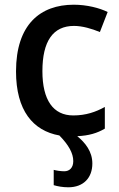

<svg xmlns="http://www.w3.org/2000/svg" viewBox="-20 -569 506 815"><path d="M160 -267C160 -394 205 -459 294 -459C330 -459 370 -447 404 -433L437 -518C403 -535 349 -549 293 -549C151 -549 48 -465 48 -266C48 -100 120 -14 232 6C271 46 291 81 291 115C291 143 275 158 253 158C237 158 219 155 208 152V217C225 222 246 226 270 226C334 226 372 186 372 125C372 74 342 37 308 9C357 7 393 -4 425 -23V-115C387 -94 345 -79 291 -79C206 -79 160 -144 160 -267Z"/></svg>

Font: Noto Sans Thai Medium
Style: Regular
Weight: 500
Designer: Monotype Design Team
Foundry: Monotype Imaging Inc.
Version: Version 1.901